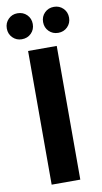

<svg xmlns="http://www.w3.org/2000/svg" viewBox="-137 -946 524 990"><g transform="rotate(-10 125.0 -450.5)"><path d="M50 0V-700H200V0ZM29 -765Q1 -765 -18.5 -784.5Q-38 -804 -38 -833Q-38 -862 -18.5 -881.5Q1 -901 29 -901Q59 -901 78.5 -881.5Q98 -862 98 -833Q98 -804 78.5 -784.5Q59 -765 29 -765ZM220 -765Q191 -765 171.5 -784.5Q152 -804 152 -833Q152 -862 171.5 -881.5Q191 -901 220 -901Q249 -901 268.5 -881.5Q288 -862 288 -833Q288 -804 268.5 -784.5Q249 -765 220 -765Z"/></g></svg>

Font: DM Sans 9pt 36pt Black
Style: Regular
Weight: 900
Version: Version 4.004;gftools[0.9.30]